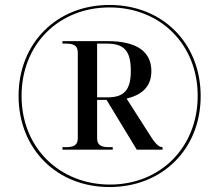

<svg xmlns="http://www.w3.org/2000/svg" viewBox="-20 -745 885 775"><path d="M422 10C636 10 790 -144 790 -357C790 -571 636 -725 422 -725C208 -725 55 -570 55 -358C55 -144 209 10 422 10ZM424 0C223 0 67 -146 67 -358C67 -565 216 -715 422 -715C629 -715 778 -564 778 -358C778 -151 628 0 424 0ZM232 -141H435V-151H421C395 -151 372 -155 372 -187V-342H410L532 -141H636V-151C624 -151 611 -160 592 -189L491 -347C548 -361 591 -391 591 -458C591 -535 534 -579 415 -579H232V-569H245C271 -569 294 -565 294 -533V-187C294 -155 271 -151 245 -151H232ZM414 -352H372V-569H411C481 -569 508 -540 508 -459C508 -383 482 -352 414 -352Z"/></svg>

Font: Noto Serif Display Black
Style: Regular
Weight: 900
Designer: Monotype Design Team
Foundry: Monotype Imaging Inc.
Version: Version 2.009